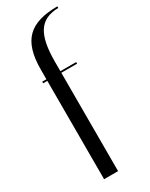

<svg xmlns="http://www.w3.org/2000/svg" viewBox="-198 -791 650 832"><g transform="rotate(-30 127.5 -375.0)"><path d="M255 -750C117 -749 56 -695 56 -547V-500H35V-492H56V0H126V-492H205V-500H126V-547C126 -684 163 -740 255 -742Z"/></g></svg>

Font: Italiana
Style: Regular
Weight: 400
Designer: Santiago Orozco
Foundry: Santiago Orozco
Version: Version 1.000;PS 001.001;hotconv 1.0.56